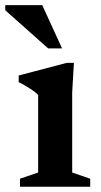

<svg xmlns="http://www.w3.org/2000/svg" viewBox="-44 -710 384 730"><path d="M237 -471 230.5 -359.5V-54L299 -30.5V0H32V-30.5L101 -54V-349Q94.5 -356 82.8 -364.5Q71 -373 56.2 -381.8Q41.5 -390.5 27 -397.5V-423L210 -471ZM192 -526H139L-24 -671V-690.5H116.5Z"/></svg>

Font: Newsreader SemiBold
Style: Regular
Weight: 600
Designer: Hugues Gentile
Foundry: Production Type
Version: Version 1.003